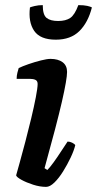

<svg xmlns="http://www.w3.org/2000/svg" viewBox="-20 -730 379 750"><path d="M160 0Q136 0 109.5 -8.5Q83 -17 64 -27.5Q45 -38 43 -45Q47 -59 57 -95Q67 -131 79 -176.5Q91 -222 102 -268Q113 -314 120 -350.5Q127 -387 127 -402Q127 -414 118.5 -418Q110 -422 97 -422H45Q45 -434 48 -446Q51 -458 53 -464Q67 -471 91.5 -479.5Q116 -488 140 -494Q164 -500 177 -500Q207 -500 224.5 -487Q242 -474 242 -449Q242 -421 222 -333.5Q202 -246 154 -73L165 -66Q175 -76 189.5 -96Q204 -116 218.5 -138.5Q233 -161 244 -177Q253 -177 262 -172.5Q271 -168 274 -163Q269 -142 256 -114.5Q243 -87 226.5 -60.5Q210 -34 192.5 -17Q175 0 160 0ZM198 -575Q137 -575 113.5 -609.5Q90 -644 97 -701Q101 -703 115.5 -706.5Q130 -710 147 -710Q147 -672 162 -660Q177 -648 207 -648Q237 -648 254.5 -660Q272 -672 286 -710Q308 -710 321 -707Q334 -704 339 -701Q324 -642 290 -608.5Q256 -575 198 -575Z"/></svg>

Font: Texturina
Style: Bold Italic
Weight: 700
Italic angle: -11°
Designer: Guillermo Torres Carreño
Foundry: Omnibus-Type
Version: Version 1.002; ttfautohint (v1.8.3)